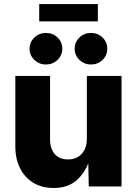

<svg xmlns="http://www.w3.org/2000/svg" viewBox="-20 -915 672 942"><path d="M243.2 7.3Q186 7.3 143.8 -18.1Q101.6 -43.5 78.4 -89.6Q55.2 -135.7 55.2 -197.8V-542.5H225.6V-231Q225.6 -185.1 248.8 -158.9Q272 -132.8 314 -132.8Q341.8 -132.8 362.3 -145Q382.8 -157.2 394.5 -179.9Q406.2 -202.6 406.2 -234.4V-542.5H576.2V0H415.5L412.6 -137.7H421.9Q401.4 -72.3 358.2 -32.5Q314.9 7.3 243.2 7.3ZM426.3 -598.6Q393.1 -598.6 369.6 -621.3Q346.2 -644 346.2 -675.8Q346.2 -708 369.6 -730.7Q393.1 -753.4 426.3 -753.4Q460 -753.4 483.2 -731Q506.3 -708.5 506.3 -675.8Q506.3 -643.6 483.2 -621.1Q460 -598.6 426.3 -598.6ZM205.6 -598.6Q171.9 -598.6 148.4 -621.3Q125 -644 125 -675.8Q125 -708 148.4 -730.7Q171.9 -753.4 205.6 -753.4Q238.8 -753.4 262.2 -731Q285.6 -708.5 285.6 -675.8Q285.6 -643.6 262.2 -621.1Q238.8 -598.6 205.6 -598.6ZM460 -895V-810.1H172.4V-895Z"/></svg>

Font: Inter 16pt ExtraBold
Style: Regular
Weight: 800
Version: Version 4.001;git-66647c0bb